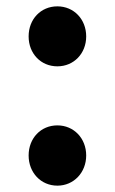

<svg xmlns="http://www.w3.org/2000/svg" viewBox="-20 -577 365 611"><path d="M162.6 -365.9C214.8 -365.9 254.3 -406.6 254.3 -461.1C254.3 -515.9 214.8 -556.8 162.6 -556.8C109.8 -556.8 71.1 -515.9 71.1 -461.1C71.1 -406.6 109.8 -365.9 162.6 -365.9ZM162.6 13.8C214.8 13.8 254.3 -28 254.3 -82.3C254.3 -137 214.8 -178 162.6 -178C109.8 -178 71.1 -137 71.1 -82.3C71.1 -28 109.8 13.8 162.6 13.8Z"/></svg>

Font: Source Han Sans JP VF
Style: Regular
Weight: 250
Designer: Ryoko NISHIZUKA 西塚涼子 (kana, bopomofo & ideographs); Paul D. Hunt (Latin, Greek & Cyrillic); Sandoll Communications 산돌커뮤니
Foundry: Adobe
Version: Version 2.004;hotconv 1.0.118;makeotfexe 2.5.65603